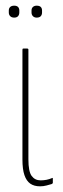

<svg xmlns="http://www.w3.org/2000/svg" viewBox="-20 -650 222 676"><path d="M121 6Q100 6 86.5 -3.5Q73 -13 66 -33.5Q59 -54 59 -88V-475Q59 -479 62 -479H76Q80 -479 80 -475V-89Q80 -46 91.5 -30.5Q103 -15 123 -15Q134 -15 144 -17Q154 -19 163 -23Q166 -25 166 -21V-6Q166 -4 162 -2Q155 0 144 3Q133 6 121 6ZM30 -588Q21 -588 16 -593Q11 -598 11 -606V-613Q11 -621 16 -625.5Q21 -630 30 -630Q39 -630 43.5 -625.5Q48 -621 48 -613V-606Q48 -598 43.5 -593Q39 -588 30 -588ZM109 -588Q101 -588 96 -593Q91 -598 91 -606V-613Q91 -621 96 -625.5Q101 -630 109 -630Q119 -630 123.5 -625.5Q128 -621 128 -613V-606Q128 -598 123.5 -593Q119 -588 109 -588Z"/></svg>

Font: Sofia Sans Extra Condensed Thin
Style: Regular
Weight: 250
Version: Version 4.100